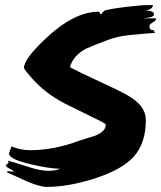

<svg xmlns="http://www.w3.org/2000/svg" viewBox="-20 -726 632 753"><path d="M538 -654H592Q593 -645 579.5 -638Q566 -631 566 -623Q566 -607 582 -608L588 -597Q553 -595 484 -588Q444 -584 405 -570Q331 -542 315 -534Q268 -508 254 -463Q290 -443 366.5 -408Q443 -373 479 -353Q552 -312 552 -256Q552 -164 504.5 -111.5Q457 -59 345 -24Q245 7 163 7Q136 7 85 -15Q47 -32 8 -50V-53Q8 -56 30 -53L34 -54Q32 -57 17.5 -64.5Q3 -72 3 -77Q3 -78 8 -82.5Q13 -87 14 -89L11 -96Q21 -94 90 -72Q137 -56 170 -56Q195 -56 216 -64Q173 -65 104 -81Q16 -101 15 -124Q18 -133 25 -152Q59 -137 99 -137Q192 -137 290 -174Q322 -184 354 -194Q395 -211 395 -237Q395 -240 376 -250Q306 -284 236 -319Q159 -359 110 -414Q74 -454 74 -460Q74 -494 155 -571Q269 -680 366 -680Q372 -680 372 -675Q372 -670 376 -670L389 -684Q409 -691 475 -699Q541 -707 566 -706H580Q577 -686 546 -685H548Q584 -685 584 -669Q584 -657 538 -654Z"/></svg>

Font: Ode an Erik AH
Style: Regular
Weight: 400
Designer: Andreas Höfeld
Foundry: Fontgrube AH
Version: Version 2.00